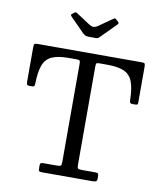

<svg xmlns="http://www.w3.org/2000/svg" viewBox="-102 -1063 980 1146"><g transform="rotate(10 387.5 -490.0)"><path d="M210 -20.5Q210 -6.5 214.2 -3.2Q218.5 0 233 0H536Q549.5 0 557.2 -3Q565 -6 565 -21V-30.5Q565 -46 562 -50.5Q559 -55 544 -55H462Q443.5 -55 439.2 -59.8Q435 -64.5 435 -83.5V-678.5Q435 -692 438 -696Q441 -700 454 -700H505Q570 -700 606.2 -683.5Q642.5 -667 657.8 -627.5Q673 -588 674.5 -518.5Q675 -506.5 677.5 -500.8Q680 -495 694 -495H706Q717.5 -495 721.2 -497.2Q725 -499.5 725 -510.5V-726.5Q725 -741.5 721.8 -745.8Q718.5 -750 704 -750H74Q57 -750 53.5 -745.5Q50 -741 50 -723.5V-520.5Q50 -509.5 52.2 -502.2Q54.5 -495 67 -495H81Q94 -495 96.8 -499.5Q99.5 -504 100 -515.5Q101.5 -586 116.5 -626.2Q131.5 -666.5 168 -683.2Q204.5 -700 270 -700H318Q332 -700 336 -696Q340 -692 340 -677.5V-82.5Q340 -64 335.5 -59.5Q331 -55 313 -55H231Q220 -55 215 -52.2Q210 -49.5 210 -37.5ZM328.5 -860.5Q335.5 -853.5 343.8 -849.2Q352 -845 367.5 -845H407.5Q419.5 -845 423.2 -848.2Q427 -851.5 432.5 -857L521 -946Q528 -953 526.8 -957Q525.5 -961 518.5 -967.5L513.5 -971.5Q507 -978.5 503.2 -980Q499.5 -981.5 491.5 -976L408.5 -918Q394 -908 382.2 -908.2Q370.5 -908.5 355.5 -918L277.5 -969Q269 -974.5 265.2 -975.5Q261.5 -976.5 253.5 -970L244.5 -963Q237.5 -957.5 238.8 -953.8Q240 -950 246.5 -943.5Z"/></g></svg>

Font: Besley
Style: Regular
Weight: 400
Designer: Owen Earl
Foundry: indestructible type*
Version: Version 4.000